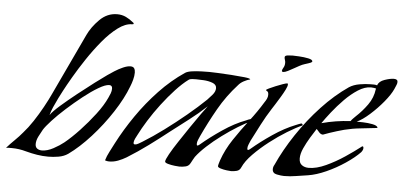

<svg xmlns="http://www.w3.org/2000/svg" viewBox="-44 -655 1587 749"><g transform="rotate(5 749.5 -280.5)"><path d="M167 8Q145 8 123 4.5Q101 1 79 -5Q65 -9 51 -11Q37 -13 23 -13Q17 -13 11.5 -13Q6 -13 0 -12Q15 -29 31.5 -45Q48 -61 62 -78Q80 -98 98.5 -126Q117 -154 133.5 -184Q150 -214 161 -238L274 -478Q289 -510 318.5 -539.5Q348 -569 387 -569Q406 -569 421.5 -561.5Q437 -554 450 -543Q454 -541 454 -538Q454 -535 448 -535Q422 -535 392.5 -513Q363 -491 334 -456Q305 -421 279 -382Q253 -343 233 -308.5Q213 -274 202 -253Q196 -242 186.5 -223Q177 -204 169 -185.5Q161 -167 158 -154Q168 -169 196 -193.5Q224 -218 258 -245Q292 -272 322.5 -295Q353 -318 369 -329Q379 -336 394.5 -346Q410 -356 427 -363.5Q444 -371 456 -371Q467 -371 471 -364.5Q475 -358 475 -348Q475 -335 471 -320Q467 -305 462 -293Q444 -245 408.5 -190.5Q373 -136 329.5 -88Q286 -40 244 -10Q228 1 207 4.5Q186 8 167 8ZM140 -14Q161 -14 185 -27Q209 -40 225 -53Q252 -75 282.5 -107.5Q313 -140 340 -175.5Q367 -211 381 -242Q385 -250 388.5 -259.5Q392 -269 392 -278Q392 -291 380 -291Q365 -291 338 -275Q311 -259 280 -234.5Q249 -210 219 -183Q189 -156 167 -132Q145 -108 137 -95Q130 -83 122 -67Q114 -51 114 -37Q114 -25 121.5 -19.5Q129 -14 140 -14Z M405 6Q397 6 389 3Q394 -14 403.5 -32Q413 -50 421 -66Q450 -122 488 -177Q526 -232 572 -280.5Q618 -329 670 -364Q679 -370 697 -372.5Q715 -375 734.5 -375.5Q754 -376 764 -376Q770 -376 795 -375Q820 -374 850 -372Q880 -370 902.5 -367.5Q925 -365 926 -361Q914 -358 901 -351Q888 -344 880 -334Q838 -288 807 -233.5Q776 -179 750 -123Q747 -116 743.5 -108Q740 -100 740 -92Q740 -86 743 -86Q745 -86 748 -88Q751 -90 752 -91Q787 -121 833.5 -152.5Q880 -184 923 -200Q924 -201 932 -204Q940 -207 941 -207Q944 -207 945 -204.5Q946 -202 947 -200Q924 -190 894 -171.5Q864 -153 833.5 -130.5Q803 -108 777.5 -84.5Q752 -61 737 -41Q733 -35 730 -29Q727 -23 723 -16Q717 -4 705 -1Q693 2 680 2Q676 2 662 0.5Q648 -1 635.5 -4.5Q623 -8 623 -13Q623 -20 635.5 -42.5Q648 -65 668 -95Q688 -125 708.5 -155.5Q729 -186 746 -209.5Q763 -233 770 -242Q738 -212 702.5 -185Q667 -158 632 -131Q594 -101 554 -71.5Q514 -42 472 -16Q457 -7 440 -0.5Q423 6 405 6ZM500 -69Q506 -69 514.5 -74Q523 -79 528 -82Q567 -106 609.5 -137.5Q652 -169 693 -203Q734 -237 766 -268Q774 -276 785 -289Q796 -302 796 -315Q796 -329 780 -335Q764 -341 744.5 -342Q725 -343 715 -343Q709 -343 700 -342.5Q691 -342 686 -338Q663 -321 637 -293Q611 -265 585.5 -231.5Q560 -198 539.5 -165Q519 -132 506 -106Q503 -101 498.5 -91.5Q494 -82 494 -75Q494 -69 500 -69Z M1052 -401Q1046 -401 1046 -405Q1046 -410 1051 -418Q1056 -426 1056 -437Q1056 -443 1054 -448.5Q1052 -454 1052 -459Q1052 -466 1065.5 -467Q1079 -468 1083 -468Q1089 -468 1108 -467Q1127 -466 1144 -462.5Q1161 -459 1161 -452Q1161 -450 1158.5 -448.5Q1156 -447 1154 -446Q1143 -442 1133 -439Q1123 -436 1112 -430Q1106 -427 1094 -420Q1082 -413 1070 -407Q1058 -401 1052 -401ZM882 2Q878 2 865.5 0.5Q853 -1 841.5 -4.5Q830 -8 830 -13Q830 -16 832.5 -24.5Q835 -33 836 -36Q851 -79 878 -119.5Q905 -160 935.5 -199.5Q966 -239 989 -277Q994 -284 997.5 -291.5Q1001 -299 1001 -307Q1001 -318 996 -320.5Q991 -323 991 -325Q991 -327 1001.5 -332Q1012 -337 1026.5 -343Q1041 -349 1054 -353.5Q1067 -358 1071 -358Q1074 -358 1074 -354Q1074 -347 1067 -333Q1060 -319 1050 -302.5Q1040 -286 1031.5 -272.5Q1023 -259 1019 -253Q999 -222 982 -189Q965 -156 948 -123Q945 -116 941.5 -107.5Q938 -99 938 -92Q938 -86 941 -86Q943 -86 946 -88Q949 -90 950 -91Q985 -121 1030 -151.5Q1075 -182 1118 -199Q1120 -200 1129 -203.5Q1138 -207 1139 -207Q1145 -207 1145 -200Q1120 -189 1086.5 -168.5Q1053 -148 1019.5 -122Q986 -96 959 -68.5Q932 -41 921 -16Q916 -4 904.5 -1Q893 2 882 2Z M1090 3Q1079 3 1061.5 -0.5Q1044 -4 1044 -20Q1044 -29 1049 -37Q1076 -97 1117 -158.5Q1158 -220 1208 -273.5Q1258 -327 1312 -364Q1329 -375 1352.5 -379Q1376 -383 1395 -383Q1402 -383 1408.5 -383Q1415 -383 1421 -381Q1426 -397 1448 -404.5Q1470 -412 1484 -412Q1499 -412 1499 -401Q1499 -394 1495 -386Q1491 -378 1489 -372Q1479 -350 1455.5 -321.5Q1432 -293 1404 -268Q1376 -243 1354 -233Q1361 -233 1379.5 -232.5Q1398 -232 1416 -228.5Q1434 -225 1437 -217Q1436 -215 1433 -215Q1401 -211 1370.5 -208Q1340 -205 1308 -197Q1294 -193 1280 -189Q1266 -185 1252 -180L1227 -171Q1219 -171 1212.5 -178Q1206 -185 1201 -191Q1191 -176 1178 -154.5Q1165 -133 1155 -111Q1145 -89 1145 -71Q1145 -53 1156 -45Q1167 -37 1183 -37Q1213 -37 1250 -54Q1287 -71 1322 -94.5Q1357 -118 1380 -136Q1383 -139 1385 -139Q1389 -139 1389 -132Q1389 -125 1382 -116Q1361 -94 1326 -70.5Q1291 -47 1253 -30Q1215 -13 1183 -8Q1160 -5 1137 -1Q1114 3 1090 3ZM1217 -215Q1272 -230 1330 -233Q1333 -238 1338.5 -243.5Q1344 -249 1348 -253Q1373 -276 1393 -304Q1413 -332 1417 -365L1418 -367Q1418 -369 1409 -370Q1400 -371 1398 -371Q1374 -371 1347.5 -354Q1321 -337 1296 -311.5Q1271 -286 1250.5 -260Q1230 -234 1217 -215Z"/></g></svg>

Font: My Soul
Style: Regular
Weight: 400
Designer: Robert E. Leuschke
Foundry: Robert E. Leuschke
Version: Version 1.010; ttfautohint (v1.8.4.7-5d5b)